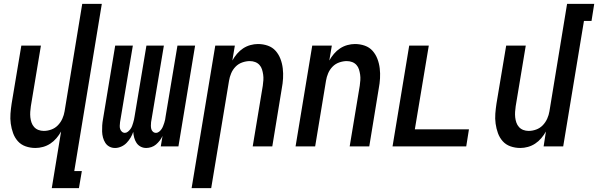

<svg xmlns="http://www.w3.org/2000/svg" viewBox="-20 -755 3084 990"><path d="M247 215 295 -77Q285 -59 271 -42.5Q257 -26 239.5 -14.5Q222 -3 202 2.5Q182 8 163 8Q136 8 112 -0.5Q88 -9 72 -27Q56 -45 47.5 -68.5Q39 -92 35.5 -117.5Q32 -143 34 -169Q36 -195 40 -221L90 -520H191L139 -207Q137 -193 136 -178.5Q135 -164 136.5 -150Q138 -136 142.5 -123Q147 -110 156 -100Q165 -90 178 -85Q191 -80 206 -80Q225 -80 244.5 -87Q264 -94 278.5 -109Q293 -124 301.5 -143Q310 -162 313 -181L404 -735H505L363 127H402L387 215Z M734 8Q718 8 705 1Q692 -6 684 -18Q676 -30 672 -45Q668 -60 667 -75Q662 -60 653.5 -45.5Q645 -31 633 -18.5Q621 -6 605 1Q589 8 574 8H573Q557 8 544 1Q531 -6 523 -18.5Q515 -31 511 -46Q507 -61 506.5 -76.5Q506 -92 507 -108Q508 -124 511 -140L574 -520H665L599 -125Q598 -116 597.5 -107Q597 -98 599.5 -90Q602 -82 608.5 -76Q615 -70 624 -70Q632 -70 639.5 -76Q647 -82 652.5 -89.5Q658 -97 661 -105Q664 -113 666.5 -121.5Q669 -130 671 -138.5Q673 -147 674 -155L735 -520H825L759 -125Q758 -116 758 -107Q758 -98 760 -90Q762 -82 768.5 -76Q775 -70 784 -70Q793 -70 800.5 -76Q808 -82 813 -89.5Q818 -97 821 -105Q824 -113 827 -121.5Q830 -130 831.5 -138.5Q833 -147 834 -155L895 -520H986L900 0H809L818 -54Q812 -41 803.5 -30Q795 -19 784.5 -10Q774 -1 760.5 3.5Q747 8 734 8Z M968 215 1090 -520H1191L1178 -443Q1188 -461 1202 -477.5Q1216 -494 1233.5 -505.5Q1251 -517 1271 -522.5Q1291 -528 1310 -528Q1337 -528 1361 -519.5Q1385 -511 1401 -493Q1417 -475 1426 -451.5Q1435 -428 1438 -402.5Q1441 -377 1439.5 -351Q1438 -325 1433 -299L1384 0H1283L1335 -313Q1337 -327 1338 -341.5Q1339 -356 1337 -370Q1335 -384 1331 -397Q1327 -410 1318 -420Q1309 -430 1296 -435Q1283 -440 1268 -440Q1249 -440 1229 -433Q1209 -426 1194.5 -411Q1180 -396 1172 -377Q1164 -358 1161 -339L1069 215Z M1504 0 1590 -520H1691L1678 -443Q1688 -461 1702 -477.5Q1716 -494 1733.5 -505.5Q1751 -517 1771 -522.5Q1791 -528 1810 -528Q1837 -528 1861 -519.5Q1885 -511 1901 -493Q1917 -475 1926 -451.5Q1935 -428 1938 -402.5Q1941 -377 1939.5 -351Q1938 -325 1933 -299L1884 0H1783L1835 -313Q1837 -327 1838 -341.5Q1839 -356 1837 -370Q1835 -384 1831 -397Q1827 -410 1818 -420Q1809 -430 1796 -435Q1783 -440 1768 -440Q1749 -440 1729 -433Q1709 -426 1694.5 -411Q1680 -396 1672 -377Q1664 -358 1661 -339L1605 0Z M2004 0 2090 -520H2191L2119 -88H2398L2384 0Z M2663 8Q2636 8 2612 -0.5Q2588 -9 2572 -27Q2556 -45 2547.5 -68.5Q2539 -92 2535.5 -117.5Q2532 -143 2534 -169Q2536 -195 2540 -221L2590 -520H2691L2639 -207Q2637 -193 2636 -178.5Q2635 -164 2636.5 -150Q2638 -136 2642.5 -123Q2647 -110 2656 -100Q2665 -90 2678 -85Q2691 -80 2706 -80Q2725 -80 2744.5 -87Q2764 -94 2778.5 -109Q2793 -124 2801.5 -143Q2810 -162 2813 -181L2904 -735H3044L3030 -647H2991L2884 0H2783L2795 -77Q2785 -59 2771 -42.5Q2757 -26 2739.5 -14.5Q2722 -3 2702 2.5Q2682 8 2663 8Z"/></svg>

Font: Iosevka Semibold Oblique
Style: Regular
Weight: 600
Italic angle: -9°
Monospace: yes
Designer: Belleve Invis
Foundry: Belleve Invis
Version: Version 32.5.0; ttfautohint (v1.8.4)